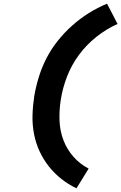

<svg xmlns="http://www.w3.org/2000/svg" viewBox="-20 -861 658 1042"><path d="M395 161Q351 140 313 110Q275 80 245 42Q215 4 194.5 -40.5Q174 -85 164.5 -134.5Q155 -184 156.5 -236Q158 -288 166 -340Q175 -392 191 -444Q207 -496 232.5 -545.5Q258 -595 293.5 -639.5Q329 -684 371.5 -722Q414 -760 462 -790Q510 -820 561 -841L618 -731Q557 -704 502.5 -660.5Q448 -617 408 -562.5Q368 -508 344 -446Q320 -384 310 -321Q301 -264 303 -207.5Q305 -151 324 -101Q343 -51 378 -11Q413 29 461 54Z"/></svg>

Font: Iosevka SS04 Heavy Extended
Style: Italic
Weight: 900
Width: 7
Italic angle: -9°
Monospace: yes
Designer: Belleve Invis
Foundry: Belleve Invis
Version: Version 19.0.0; ttfautohint (v1.8.4)